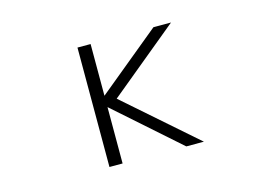

<svg xmlns="http://www.w3.org/2000/svg" viewBox="-75 -667 1150 813"><g transform="rotate(-15 500.0 -260.5)"><path d="M372.1 -295.9 647.5 -522.5H724.6L418.9 -270.5L728.5 1H651.4L372.1 -246.1V1H314.5V-522.5H372.1Z"/></g></svg>

Font: GenEi Gothic M Light
Style: Regular
Weight: 300
Designer: o_tamon (Modified); [Source Han Sans]
Ryoko NISHIZUKA  (kana & ideographs); Paul D. Hunt (Latin, Greek & Cyrillic); Wenl
Version: Version 1.1a;Original Version 1.004